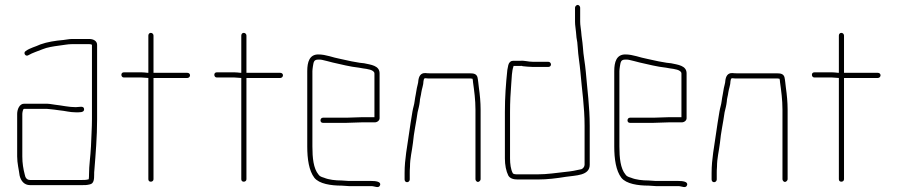

<svg xmlns="http://www.w3.org/2000/svg" viewBox="-20 -739 3660 783"><path d="M50 -274V-101C50 -73 57 -47 60 -23C65 -2 78 16 103 16H313C327 16 334 16 346 13C363 10 364 -8 364 -27C364 -33 364 -40 365 -47C370 -110 376 -182 376 -252V-556C376 -572 361 -580 344 -580H274C261 -580 250 -577 239 -576C205 -573 173 -568 145 -558C124 -548 103 -544 85 -531C73 -524 84 -506 96 -514C113 -524 134 -530 153 -538C172 -546 198 -550 221 -553C240 -555 255 -559 274 -559H344C349 -559 353 -558 355 -556V-253C355 -218 352 -176 351 -142C349 -100 343 -66 343 -27C343 -22 343 -16 342 -9V-8C331 -5 326 -5 313 -5H103C89 -5 83 -15 81 -27C75 -50 71 -73 71 -101V-274C71 -278 73 -295 78 -295H164C170 -295 176 -295 182 -294L201 -292C208 -291 215 -290 223 -289C246 -287 264 -281 288 -281C303 -281 324 -279 323 -294C322 -309 303 -302 289 -302C260 -302 232 -309 204 -312L184 -315C177 -316 171 -316 164 -316H78C60 -316 50 -294 50 -274Z M585 -594V-442H582C573 -443 565 -444 557 -444H485C479 -444 475 -440 475 -434C475 -428 479 -423 485 -423H557C566 -423 577 -421 585 -421V-8C585 -2 589 2 595 2C601 2 606 -2 606 -8V-421H744C750 -421 755 -426 755 -432C755 -438 750 -442 744 -442H606V-594C606 -600 601 -605 595 -605C589 -605 585 -600 585 -594Z M964 -594V-442H961C952 -443 944 -444 936 -444H864C858 -444 854 -440 854 -434C854 -428 858 -423 864 -423H936C945 -423 956 -421 964 -421V-8C964 -2 968 2 974 2C980 2 985 -2 985 -8V-421H1123C1129 -421 1134 -426 1134 -432C1134 -438 1129 -442 1123 -442H985V-594C985 -600 980 -605 974 -605C968 -605 964 -600 964 -594Z M1373 -3C1348 -3 1321 -6 1302 -14C1293 -17 1284 -19 1279 -27C1258 -52 1254 -96 1254 -142V-449C1254 -454 1255 -460 1256 -468C1259 -485 1259 -496 1278 -496C1284 -496 1289 -496 1293 -495C1305 -492 1323 -488 1337 -484C1373 -476 1407 -467 1444 -463L1461 -460C1475 -458 1507 -455 1507 -439V-261H1454C1441 -261 1406 -259 1392 -259H1297C1291 -259 1287 -254 1287 -248C1287 -242 1291 -238 1297 -238H1392C1406 -238 1441 -240 1454 -240H1508C1518 -240 1528 -247 1528 -257V-440C1528 -472 1492 -475 1465 -481L1447 -483C1442 -484 1436 -485 1430 -486C1409 -489 1388 -495 1367 -499C1338 -504 1310 -517 1278 -517C1242 -517 1233 -486 1233 -449V-142C1233 -90 1240 -43 1262 -14C1282 11 1330 18 1373 18C1383 18 1393 20 1403 20H1495C1508 20 1525 31 1530 16C1535 1 1510 -1 1495 -1H1403C1392 -1 1384 -3 1373 -3Z M1651 -7V-34C1651 -39 1651 -48 1652 -59C1652 -94 1660 -122 1664 -156C1668 -200 1677 -237 1683 -281C1687 -298 1690 -308 1692 -325C1692 -336 1697 -350 1698 -361C1700 -376 1707 -393 1707 -408C1708 -412 1708 -420 1714 -420C1721 -419 1729 -419 1736 -419H1893C1898 -419 1902 -419 1906 -418H1907C1908 -414 1909 -409 1909 -404C1914 -368 1919 -332 1919 -292V-8C1919 -3 1924 3 1929 3C1934 3 1940 -3 1940 -8V-292C1940 -322 1937 -353 1933 -381C1931 -395 1930 -413 1927 -425C1922 -439 1910 -440 1893 -440H1736C1729 -440 1722 -440 1715 -441C1695 -442 1688 -427 1686 -410C1686 -401 1681 -387 1680 -380C1678 -364 1673 -344 1671 -327C1669 -310 1665 -302 1662 -284C1657 -253 1652 -224 1648 -194C1641 -142 1630 -91 1630 -34V-7C1630 -1 1634 4 1640 4C1646 4 1651 -1 1651 -7Z M2216 -487H2153C2134 -487 2117 -493 2101 -491H2072C2063 -491 2056 -485 2053 -474L2049 -454C2043 -397 2039 -344 2039 -282V-93C2039 -66 2044 -41 2053 -23C2060 -11 2074 -7 2092 -7H2172C2213 -7 2251 -12 2288 -18C2327 -24 2385 -22 2385 -67V-226C2385 -303 2375 -374 2369 -446C2366 -481 2359 -513 2357 -548C2355 -574 2352 -584 2350 -611C2349 -624 2346 -635 2346 -651V-708C2346 -713 2341 -719 2336 -719C2331 -719 2325 -713 2325 -708V-651C2325 -634 2328 -623 2329 -608L2331 -586C2334 -568 2335 -565 2336 -546C2338 -511 2344 -480 2347 -445C2353 -373 2364 -304 2364 -226V-67C2364 -59 2357 -51 2351 -49C2330 -44 2308 -40 2286 -38C2249 -34 2212 -28 2172 -28H2092C2084 -28 2074 -28 2071 -33C2063 -48 2060 -71 2060 -93V-282C2060 -324 2062 -360 2065 -398C2067 -422 2067 -449 2074 -468V-470H2103C2106 -471 2109 -470 2112 -469C2122 -468 2140 -466 2153 -466H2216C2222 -466 2227 -470 2227 -476C2227 -482 2222 -487 2216 -487Z M2625 -3C2600 -3 2573 -6 2554 -14C2545 -17 2536 -19 2531 -27C2510 -52 2506 -96 2506 -142V-449C2506 -454 2507 -460 2508 -468C2511 -485 2511 -496 2530 -496C2536 -496 2541 -496 2545 -495C2557 -492 2575 -488 2589 -484C2625 -476 2659 -467 2696 -463L2713 -460C2727 -458 2759 -455 2759 -439V-261H2706C2693 -261 2658 -259 2644 -259H2549C2543 -259 2539 -254 2539 -248C2539 -242 2543 -238 2549 -238H2644C2658 -238 2693 -240 2706 -240H2760C2770 -240 2780 -247 2780 -257V-440C2780 -472 2744 -475 2717 -481L2699 -483C2694 -484 2688 -485 2682 -486C2661 -489 2640 -495 2619 -499C2590 -504 2562 -517 2530 -517C2494 -517 2485 -486 2485 -449V-142C2485 -90 2492 -43 2514 -14C2534 11 2582 18 2625 18C2635 18 2645 20 2655 20H2747C2760 20 2777 31 2782 16C2787 1 2762 -1 2747 -1H2655C2644 -1 2636 -3 2625 -3Z M2903 -7V-34C2903 -39 2903 -48 2904 -59C2904 -94 2912 -122 2916 -156C2920 -200 2929 -237 2935 -281C2939 -298 2942 -308 2944 -325C2944 -336 2949 -350 2950 -361C2952 -376 2959 -393 2959 -408C2960 -412 2960 -420 2966 -420C2973 -419 2981 -419 2988 -419H3145C3150 -419 3154 -419 3158 -418H3159C3160 -414 3161 -409 3161 -404C3166 -368 3171 -332 3171 -292V-8C3171 -3 3176 3 3181 3C3186 3 3192 -3 3192 -8V-292C3192 -322 3189 -353 3185 -381C3183 -395 3182 -413 3179 -425C3174 -439 3162 -440 3145 -440H2988C2981 -440 2974 -440 2967 -441C2947 -442 2940 -427 2938 -410C2938 -401 2933 -387 2932 -380C2930 -364 2925 -344 2923 -327C2921 -310 2917 -302 2914 -284C2909 -253 2904 -224 2900 -194C2893 -142 2882 -91 2882 -34V-7C2882 -1 2886 4 2892 4C2898 4 2903 -1 2903 -7Z M3401 -594V-442H3398C3389 -443 3381 -444 3373 -444H3301C3295 -444 3291 -440 3291 -434C3291 -428 3295 -423 3301 -423H3373C3382 -423 3393 -421 3401 -421V-8C3401 -2 3405 2 3411 2C3417 2 3422 -2 3422 -8V-421H3560C3566 -421 3571 -426 3571 -432C3571 -438 3566 -442 3560 -442H3422V-594C3422 -600 3417 -605 3411 -605C3405 -605 3401 -600 3401 -594Z"/></svg>

Font: Electronic
Style: Thn
Weight: 100
Version: Version 1.011